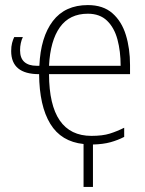

<svg xmlns="http://www.w3.org/2000/svg" viewBox="-20 -559 570 756"><path d="M309 177V8Q221 -1 178 -71.5Q135 -142 134 -267Q24 -267 24 -358Q24 -376 27.5 -389.5Q31 -403 36 -413H70Q65 -403 62 -389.5Q59 -376 59 -361Q59 -330 76 -315Q93 -300 124 -300H135Q140 -413 188 -476Q236 -539 326 -539Q386 -539 422.5 -507Q459 -475 475.5 -421.5Q492 -368 492 -303V-267H173Q174 -24 340 -24Q384 -24 412.5 -33Q441 -42 469 -56V-20Q444 -7 415 1Q386 9 346 10V177ZM455 -300Q455 -357 442.5 -403.5Q430 -450 401.5 -477.5Q373 -505 326 -505Q254 -505 216 -452Q178 -399 173 -300Z"/></svg>

Font: Noto Sans Mono Condensed ExtraLight
Style: Regular
Weight: 200
Width: 3
Designer: Monotype Design Team
Foundry: Monotype Imaging Inc.
Version: Version 2.014; ttfautohint (v1.8.4.7-5d5b)